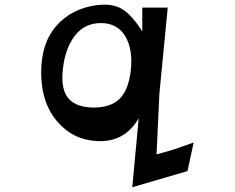

<svg xmlns="http://www.w3.org/2000/svg" viewBox="-20 -579 987 807"><path d="M536 208 563 -82Q504 20 388 14Q286 9 219.5 -69.5Q153 -148 153 -274Q153 -398 217 -470.5Q281 -543 385 -557Q453 -566 494 -540.5Q535 -515 578 -447V-547H685L650 -186L638 70L708 50L794 20L768 140ZM374 -127Q446 -127 483.5 -164.5Q521 -202 530 -286Q539 -373 506 -427.5Q473 -482 404 -482Q335 -482 294 -428Q253 -374 244 -286Q235 -203 268 -165Q301 -127 374 -127Z"/></svg>

Font: OpenDyslexic
Style: Regular
Weight: 400
Designer: Abbie Gonzalez
Version: Version 0.920;hotconv 1.0.109;makeotfexe 2.5.65596